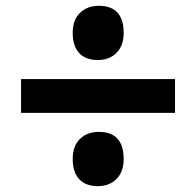

<svg xmlns="http://www.w3.org/2000/svg" viewBox="-20 -593 670 655"><path d="M316.9 -573.2Q401.9 -573.2 401.9 -481Q401.9 -437 377.4 -412.6Q353 -388.2 314 -388.2Q272 -388.2 250 -412.1Q228 -436 228 -481Q228 -524.9 252.9 -549.1Q277.8 -573.2 316.9 -573.2ZM577.1 -208H51.8V-323.2H577.1ZM316.9 -143.1Q401.9 -143.1 401.9 -50.8Q401.9 -6.8 377.4 17.6Q353 42 314 42Q272 42 250 18.1Q228 -5.9 228 -50.8Q228 -95.2 252.9 -119.1Q277.8 -143.1 316.9 -143.1Z"/></svg>

Font: Kadwa
Style: Bold
Weight: 700
Designer: Sol Matas
Foundry: Sol Matas
Version: Version 1.001;PS 001.000;hotconv 1.0.70;makeotf.lib2.5.58329